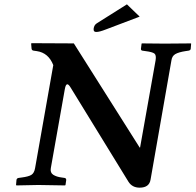

<svg xmlns="http://www.w3.org/2000/svg" viewBox="-20 -844 892 876"><path d="M223.1 -546.9Q201.2 -603 147.9 -610.8L133.8 -612.8Q125 -613.8 124 -622.1L122.1 -645L124 -647Q277.8 -646 316.9 -646L617.2 -170.9H619.1L689.9 -568.8Q693.8 -592.8 684.3 -599.9Q674.8 -606.9 644 -610.8L629.9 -612.8Q623 -613.8 623 -621.1L626 -645L627.9 -646Q691.9 -645 731 -645L850.1 -646L852.1 -645L850.1 -621.1Q849.1 -614.3 839.8 -612.8L826.2 -610.8Q795.4 -606 780.3 -597.4Q765.1 -588.9 762.2 -568.8L667 -24.9Q661.1 12.2 617.2 12.2Q583 12.2 565.9 -15.1L303.2 -442.9Q293.5 -459.5 287.1 -459.5Q279.8 -459.5 275.9 -438L211.9 -77.1Q208 -56.2 222.9 -46.6Q237.8 -37.1 261.2 -34.2L274.9 -32.2Q281.7 -31.2 282.2 -22.9L278.8 0L276.9 2Q190.9 0 154.8 0L55.2 2L53.2 0L55.2 -22.9Q56.2 -30.8 64.9 -32.2L79.1 -34.2Q109.9 -38.1 123 -46.1Q136.2 -54.2 140.1 -77.1ZM559.1 -824.2 617.2 -768.1 463.9 -710Q433.1 -697.8 418.9 -698.2Q406.7 -698.2 407.2 -710V-712.9Q409.2 -730 421.9 -737.8Z"/></svg>

Font: Linux Libertine
Style: Semibold Italic
Weight: 600
Italic angle: -11.5°
Designer: Philipp H. Poll
Foundry: Philipp H. Poll
Version: Version 5.1.2 ; ttfautohint (v0.9)